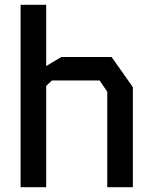

<svg xmlns="http://www.w3.org/2000/svg" viewBox="-20 -782 640 802"><path d="M66 -762H173V-506L236 -544H446L535 -418V0H428V-399L396 -446H197L173 -423V0H66Z"/></svg>

Font: Kode Mono SemiBold
Style: Regular
Weight: 600
Monospace: yes
Designer: Isa Ozler
Foundry: Kadena LLC
Version: Version 1.206;gftools[0.9.28]